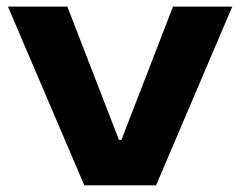

<svg xmlns="http://www.w3.org/2000/svg" viewBox="-20 -556 719 576"><path d="M232.9 0 3.9 -536.1H182.1L336.9 -136.2H344.2L499 -536.1H676.8L448.2 0Z"/></svg>

Font: Hubot Sans Expanded
Style: Bold
Weight: 700
Width: 7
Designer: Deni Anggara
Foundry: GitHub
Version: Version 1.001;gftools[0.9.31]